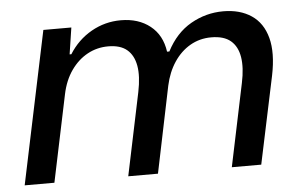

<svg xmlns="http://www.w3.org/2000/svg" viewBox="-43 -601 1040 663"><g transform="rotate(-5 476.5 -269.5)"><path d="M17 0 128 -529H225L211 -437H217Q247 -485 294.5 -512Q342 -539 397 -539Q458 -539 498.5 -507Q539 -475 547 -417H555Q587 -479 639.5 -509Q692 -539 752 -539Q810 -539 849.5 -512.5Q889 -486 903 -433.5Q917 -381 901 -303L837 0H735L795 -287Q806 -339 800 -376Q794 -413 770.5 -433Q747 -453 703 -453Q663 -453 630 -434Q597 -415 574 -380.5Q551 -346 541 -300L479 0H376L436 -287Q447 -341 440.5 -377.5Q434 -414 411 -433.5Q388 -453 346 -453Q307 -453 274 -435Q241 -417 217 -383Q193 -349 183 -301L120 0Z"/></g></svg>

Font: Mona Sans ExtraLight Medium
Style: Italic
Weight: 500
Italic angle: -11.6951°
Version: Version 2.000